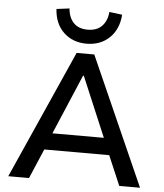

<svg xmlns="http://www.w3.org/2000/svg" viewBox="-61 -998 896 1051"><g transform="rotate(5 386.5 -472.0)"><path d="M24 0 338 -705H435L748 0H634L549 -199L599 -163H173L223 -199L138 0ZM384 -584 234 -231 209 -255H563L537 -231L388 -584ZM387 -760Q311 -760 261.5 -807Q212 -854 207 -935L278 -944Q282 -894 309.5 -865.5Q337 -837 387 -837Q437 -837 465 -866Q493 -895 497 -944L568 -935Q562 -854 512.5 -807Q463 -760 387 -760Z"/></g></svg>

Font: Nunito Sans 8pt SemiBold
Style: Regular
Weight: 600
Version: Version 3.101;gftools[0.9.27]